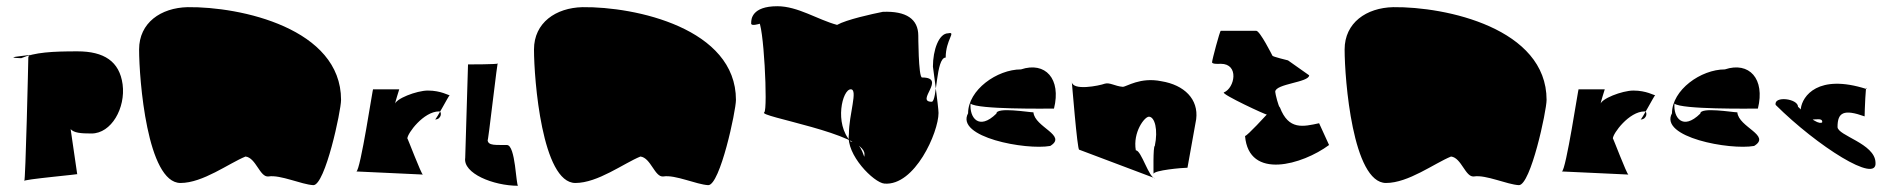

<svg xmlns="http://www.w3.org/2000/svg" viewBox="-20 -607 6073 617"><path d="M58 -25C44 -30 252 -48 228 -48L207 -192C218 -180 239 -178 274 -178C338 -178 384 -260 374 -336C364 -410 314 -442 229 -442C148 -442 92 -439 48 -420C-12 -422 53 -427 73 -430C84 -432 71 -430 71 -422C71 -412 62 -23 58 -25Z M427 -448C427 -352 453 -19 560 -19C632 -19 715 -82 769 -104C803 -100 815 -36 843 -40C881 -46 949 -14 987 -12C1025 -12 1076 -251 1076 -286C1076 -516 753 -586 583 -584C497 -582 427 -534 427 -448Z M1125 -56C1125 -56 1342 -46 1339 -46C1334 -46 1289 -166 1289 -162C1289 -178 1341 -249 1391 -249C1401 -249 1399 -223 1378 -223C1382 -223 1422 -300 1425 -301C1422 -300 1397 -316 1355 -316C1319 -316 1249 -289 1249 -271C1249 -276 1263 -320 1263 -320H1179C1179 -332 1138 -56 1125 -56Z M1475 -100C1467 -50 1565 -10 1645 -10C1638 -10 1637 -141 1609 -141C1577 -142 1547 -137 1547 -158C1547 -133 1580 -430 1580 -403C1580 -400 1487 -400 1484 -400Z M1696 -448C1696 -352 1722 -19 1829 -19C1901 -19 1984 -82 2038 -104C2072 -100 2084 -36 2112 -40C2150 -46 2218 -14 2256 -12C2294 -12 2345 -251 2345 -286C2345 -516 2022 -586 1852 -584C1766 -582 1696 -534 1696 -448Z M2436 -246C2412 -233 2758 -178 2758 -112C2758 -80 2754 -152 2714 -152C2660 -210 2687 -320 2714 -320C2738 -320 2708 -240 2708 -176C2698 -110 2788 -20 2822 -17C2920 -9 2996 -182 2996 -244C2996 -262 2978 -393 2978 -393C2978 -446 2997 -500 3027 -500C3054 -506 3019 -480 3019 -422C2987 -422 2992 -280 2974 -280C2920 -280 3024 -358 2943 -358C2931 -358 2931 -498 2931 -492C2931 -546 2892 -572 2817 -569C2782 -562 2700 -544 2670 -527C2607 -544 2544 -587 2478 -587C2395 -587 2394 -544 2394 -534C2390 -516 2438 -538 2452 -538C2458 -538 2413 -540 2416 -540C2434 -540 2448 -254 2436 -246Z M3091 -243C3049 -166 3277 -124 3355 -138C3411 -172 3305 -198 3301 -246C3286 -246 3182 -264 3182 -242C3125 -186 3095 -230 3099 -274C3122 -255 3339 -258 3367 -258C3391 -354 3339 -410 3261 -384C3184 -384 3091 -318 3091 -243Z M3448 -126 3692 -34C3672 -34 3648 -124 3630 -124C3620 -182 3658 -232 3672 -232C3691 -232 3702 -190 3691 -138C3685 -138 3687 -44 3687 -48C3687 -60 3781 -68 3796 -68L3824 -224C3832 -288 3786 -334 3712 -346C3644 -360 3600 -328 3588 -328C3563 -330 3546 -343 3530 -338C3514 -332 3424 -313 3424 -346C3424 -352 3442 -122 3448 -126Z M3913 -310C3903 -305 4051 -236 4051 -239C4051 -239 3988 -170 3981 -170C3993 -27 4166 -78 4251 -141L4219 -211C4168 -200 4121 -188 4093 -262C4089 -262 4078 -306 4078 -312C4078 -338 4187 -342 4187 -365L4119 -413C4119 -413 4069 -425 4069 -428C4069 -428 4029 -508 4017 -508H3903C3900 -508 3875 -414 3875 -407C3875 -400 3899 -402 3903 -402C3963 -402 3948 -324 3913 -310Z M4301 -448C4301 -352 4327 -19 4434 -19C4506 -19 4589 -82 4643 -104C4677 -100 4689 -36 4717 -40C4755 -46 4823 -14 4861 -12C4899 -12 4950 -251 4950 -286C4950 -516 4627 -586 4457 -584C4371 -582 4301 -534 4301 -448Z M4999 -56C4999 -56 5216 -46 5213 -46C5208 -46 5163 -166 5163 -162C5163 -178 5215 -249 5265 -249C5275 -249 5273 -223 5252 -223C5256 -223 5296 -300 5299 -301C5296 -300 5271 -316 5229 -316C5193 -316 5123 -289 5123 -271C5123 -276 5137 -320 5137 -320H5053C5053 -332 5012 -56 4999 -56Z M5353 -243C5311 -166 5539 -124 5617 -138C5673 -172 5567 -198 5563 -246C5548 -246 5444 -264 5444 -242C5387 -186 5357 -230 5361 -274C5384 -255 5601 -258 5629 -258C5653 -354 5601 -410 5523 -384C5446 -384 5353 -318 5353 -243Z M5686 -270C5820 -137 6014 -14 6007 -85C6005 -146 5885 -171 5885 -199C5885 -246 5905 -257 5972 -233C5972 -247 5976 -346 5978 -321C5822 -371 5772 -298 5767 -258C5764 -195 5836 -241 5836 -215C5836 -211 5818 -202 5758 -264C5758 -290 5680 -300 5686 -270Z"/></svg>

Font: Recovery
Style: Regular
Weight: 400
Version: Version 0.27